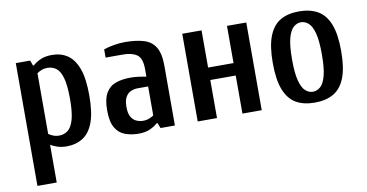

<svg xmlns="http://www.w3.org/2000/svg" viewBox="-70 -694 2058 1078"><g transform="rotate(-10 958.5 -155.0)"><path d="M65 200V-500H147L158 -470H163Q180 -486 207 -498Q234 -510 272 -510Q323 -510 360.5 -485Q398 -460 419 -403.5Q440 -347 440 -250Q440 -153 419 -96.5Q398 -40 358.5 -15Q319 10 265 10Q238 10 215.5 3Q193 -4 175 -15V200ZM235 -57Q263 -57 284.5 -73.5Q306 -90 318 -131.5Q330 -173 330 -250Q330 -327 318 -369Q306 -411 284.5 -427Q263 -443 235 -443Q216 -443 201 -437Q186 -431 175 -423V-77Q184 -70 200 -63.5Q216 -57 235 -57Z M677 10Q634 10 599 -3Q564 -16 544 -50.5Q524 -85 524 -150Q524 -214 544.5 -248.5Q565 -283 601 -295.5Q637 -308 684 -308Q707 -308 730.5 -305Q754 -302 774 -298V-340Q774 -403 745.5 -423Q717 -443 667 -443H567V-490Q590 -498 623.5 -504Q657 -510 687 -510Q752 -510 796 -496.5Q840 -483 862 -446.5Q884 -410 884 -340V0H802L790 -30H785Q768 -14 741 -2Q714 10 677 10ZM714 -57Q733 -57 749 -63.5Q765 -70 774 -77V-242H714Q694 -242 675.5 -234Q657 -226 645.5 -206Q634 -186 634 -150Q634 -113 645.5 -93Q657 -73 675.5 -65Q694 -57 714 -57Z M1014 0V-500H1124V-288H1269V-500H1379V0H1269V-217H1124V0Z M1681 10Q1617 10 1574 -15Q1531 -40 1508.5 -97Q1486 -154 1486 -250Q1486 -346 1508.5 -403Q1531 -460 1574 -485Q1617 -510 1681 -510Q1744 -510 1787.5 -485Q1831 -460 1853.5 -403Q1876 -346 1876 -250Q1876 -154 1853.5 -97Q1831 -40 1787.5 -15Q1744 10 1681 10ZM1681 -52Q1704 -52 1723.5 -69Q1743 -86 1754.5 -129Q1766 -172 1766 -250Q1766 -329 1754.5 -371.5Q1743 -414 1723.5 -431Q1704 -448 1681 -448Q1658 -448 1638.5 -431Q1619 -414 1607.5 -371.5Q1596 -329 1596 -250Q1596 -172 1607.5 -129Q1619 -86 1638.5 -69Q1658 -52 1681 -52Z"/></g></svg>

Font: Cuprum SemiBold
Style: Regular
Weight: 600
Designer: Jovanny Lemonad
Foundry: Jovanny Lemonad
Version: Version 3.000